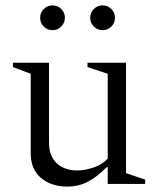

<svg xmlns="http://www.w3.org/2000/svg" viewBox="-20 -683 588 713"><path d="M230 10Q171 10 132.5 -22Q94 -54 94 -115V-409L28 -434V-450H162V-154Q162 -103 191 -76.5Q220 -50 267 -50Q295 -50 327.5 -61Q360 -72 380 -94V-409L305 -434V-450H448V-40L519 -16V0H380V-62H376Q338 -24 304 -7Q270 10 230 10ZM175 -571Q156 -571 142.5 -584.5Q129 -598 129 -617Q129 -636 142.5 -649.5Q156 -663 175 -663Q194 -663 207.5 -649.5Q221 -636 221 -617Q221 -598 207.5 -584.5Q194 -571 175 -571ZM361 -571Q342 -571 328.5 -584.5Q315 -598 315 -617Q315 -636 328.5 -649.5Q342 -663 361 -663Q380 -663 393.5 -649.5Q407 -636 407 -617Q407 -598 393.5 -584.5Q380 -571 361 -571Z"/></svg>

Font: Spectral Light
Style: Regular
Weight: 300
Designer: Jean-Baptiste Levee
Foundry: Production Type
Version: Version 2.001